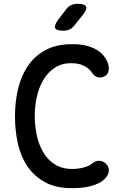

<svg xmlns="http://www.w3.org/2000/svg" viewBox="-20 -970 640 1000"><path d="M58 -363Q58 -441 74.5 -509Q91 -577 126.5 -628.5Q162 -680 218.5 -710Q275 -740 356 -740Q399 -740 430 -732Q461 -724 483.5 -710.5Q506 -697 520 -679.5Q534 -662 541 -644Q550 -618 545.5 -600Q541 -582 525 -573Q510 -564 491 -567.5Q472 -571 458 -593Q446 -611 419.5 -626Q393 -641 351 -641Q302 -641 266 -617.5Q230 -594 207 -556Q184 -518 172.5 -468.5Q161 -419 161 -366Q161 -320 170.5 -271Q180 -222 202.5 -181.5Q225 -141 263 -115.5Q301 -90 357 -90Q372 -90 387 -92Q402 -94 415.5 -97.5Q429 -101 441 -106.5Q453 -112 461 -119Q479 -134 498.5 -132.5Q518 -131 532 -117Q546 -104 547 -83.5Q548 -63 528 -41Q513 -25 493 -15.5Q473 -6 450 0Q427 6 402 8Q377 10 354 10Q271 10 214.5 -21Q158 -52 123 -103.5Q88 -155 73 -222.5Q58 -290 58 -363ZM310 -810Q274 -810 267.5 -823.5Q261 -837 282 -866L324 -921Q336 -937 350.5 -943.5Q365 -950 385 -950Q421 -950 428 -936Q435 -922 412 -893L367 -837Q356 -823 342 -816.5Q328 -810 310 -810Z"/></svg>

Font: Maple Mono Normal NL Medium
Style: Regular
Weight: 500
Monospace: yes
Designer: subframe7536
Version: Version 7.000